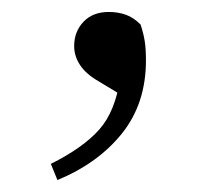

<svg xmlns="http://www.w3.org/2000/svg" viewBox="-20 -125 367 321"><path d="M76 176 65 149Q119 122 146 91.5Q173 61 181 5L193 40L145 11Q124 -1 114 -16Q104 -31 104 -48Q104 -72 119.5 -88.5Q135 -105 162 -105Q177 -105 190 -100.5Q203 -96 215 -84Q220 -69 222 -56Q224 -43 224 -24Q224 48 184 98Q144 148 76 176Z"/></svg>

Font: Noto Serif TC ExtraLight
Style: Regular
Weight: 400
Version: Version 2.002-H1;hotconv 1.1.0;makeotfexe 2.6.0